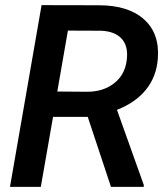

<svg xmlns="http://www.w3.org/2000/svg" viewBox="-20 -731 650 751"><path d="M323.2 -273.9H187.5L139.6 0H19L142.6 -710.9L366.7 -710.4Q482.4 -710.4 543.9 -654.8Q605.5 -599.1 597.2 -500Q591.8 -431.2 551.3 -380.6Q510.7 -330.1 437.5 -301.3L542.5 -7.3L542 0H414.1ZM204.1 -373 320.8 -372.1Q383.8 -372.1 426 -405Q468.3 -438 475.6 -494.6Q482.9 -549.8 456.1 -579.3Q429.2 -608.9 374.5 -610.8L245.6 -611.3Z"/></svg>

Font: RobotoDraft Medium
Style: Italic
Weight: 500
Italic angle: -12°
Version: Version 2.001152; 2014